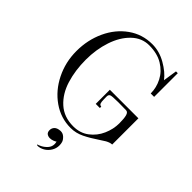

<svg xmlns="http://www.w3.org/2000/svg" viewBox="-285 -890 1279 1279"><g transform="rotate(45 354.5 -250.0)"><path d="M50 -370Q50 -475 91.5 -564.5Q133 -654 207.5 -707Q282 -760 376 -760Q443 -760 505.5 -724Q568 -688 600 -645L615 -743H632V-520H600Q600 -575 574 -625.5Q548 -676 495.5 -708Q443 -740 366 -740Q297 -740 244 -689Q191 -638 163 -554Q135 -470 135 -374Q135 -273 161 -188.5Q187 -104 244.5 -52Q302 0 390 0Q454 0 500 -35Q546 -70 569.5 -123.5Q593 -177 593 -232Q593 -277 586.5 -301Q580 -325 562 -325L489 -326Q428 -326 417 -320Q406 -314 406.5 -296Q407 -278 407 -271Q407 -249 411 -237.5Q415 -226 429 -225V-212H390V-345H659V-98Q641 -98 615 -84Q598 -74 579 -61Q526 -25 480 -2.5Q434 20 385 20Q292 20 215.5 -33.5Q139 -87 94.5 -176.5Q50 -266 50 -370ZM386 171Q386 161 383 150Q380 154 365 160Q350 166 335 166Q319 166 307 157Q296 148 296 129Q296 110 309 96.5Q322 83 351 81Q373 80 389.5 95Q406 110 411 126Q415 139 415 155Q415 183 400 207.5Q385 232 361 246Q337 260 311 260L305 254Q312 254 332.5 243.5Q353 233 369.5 214.5Q386 196 386 171Z"/></g></svg>

Font: Viaoda Libre
Style: Regular
Weight: 400
Designer: Gydient
Version: Version 2.000